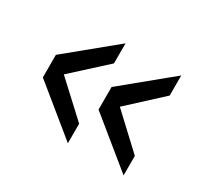

<svg xmlns="http://www.w3.org/2000/svg" viewBox="-80 -500 557 529"><g transform="rotate(30 198.5 -236.0)"><path d="M361.8 -77.1 211.4 -199.7V-271.5L361.8 -395V-331.1L258.3 -235.8L361.8 -139.2ZM184.6 -77.1 34.2 -199.7V-271.5L184.6 -395V-331.1L80.1 -235.8L184.6 -139.2Z"/></g></svg>

Font: Annapurna SIL
Style: Regular
Weight: 400
Designer: Peter Martin, Annie Olsen
Foundry: SIL International
Version: Version 2.000